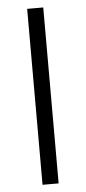

<svg xmlns="http://www.w3.org/2000/svg" viewBox="-52 -731 339 761"><g transform="rotate(-5 118.0 -350.0)"><path d="M86 0V-700H150V0Z"/></g></svg>

Font: Space Grotesk Light
Style: Regular
Weight: 300
Designer: Florian Karsten
Foundry: Florian Karsten
Version: Version 2.000